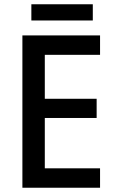

<svg xmlns="http://www.w3.org/2000/svg" viewBox="-20 -880 541 900"><path d="M415 -860H127V-784H415ZM449 0V-91H190V-327H433V-417H190V-623H449V-714H85V0Z"/></svg>

Font: Noto Sans Devanagari SemiCondensed Medium
Style: Regular
Weight: 500
Width: 4
Designer: Jelle Bosma - Monotype Design Team
Foundry: Monotype Imaging Inc.
Version: Version 2.004